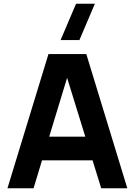

<svg xmlns="http://www.w3.org/2000/svg" viewBox="-20 -1010 723 1030"><path d="M305 -795H406L489 -990H388ZM160 0 205.5 -150H476.5L523 0H663L443 -720H240L20 0ZM244 -277 340 -592.5 437.5 -277Z"/></svg>

Font: Manrope ExtraBold
Style: Regular
Weight: 800
Designer: Mikhail Sharanda
Foundry: Mikhail Sharanda
Version: Version 4.505